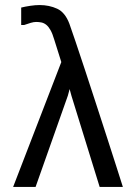

<svg xmlns="http://www.w3.org/2000/svg" viewBox="-20 -757 540 761"><path d="M64 -727Q80 -731 100 -734Q120 -737 137 -737Q175 -737 206.5 -722.5Q238 -708 255 -663Q263 -641 279.5 -592Q296 -543 317 -479.5Q338 -416 361 -345Q384 -274 405 -209.5Q426 -145 442.5 -93Q459 -41 467 -16H375L263 -378L256 -404L249 -378L121 -16H32L223 -511L195 -600Q188 -624 180 -638Q172 -652 163 -659Q154 -666 144 -668Q134 -670 123 -670Q114 -670 102 -666.5Q90 -663 76 -658H64Z"/></svg>

Font: D2Coding
Style: Regular
Weight: 400
Monospace: yes
Designer: Yong-Rak Park; Jeong-Hwan Yoon; Sang-Min Lee;
Foundry: NHN Corporation
Version: Version 1.3.2; Build 20180524